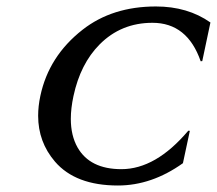

<svg xmlns="http://www.w3.org/2000/svg" viewBox="-20 -567 674 597"><path d="M346.7 9.8Q214.8 9.8 150.9 -64.5Q98.6 -125.5 98.6 -207Q98.6 -236.8 105.5 -269Q131.8 -392.6 236.8 -474.6Q329.1 -546.9 464.8 -546.9Q563.5 -546.9 634.3 -497.1L608.9 -377L604 -376.5Q562.5 -496.1 454.1 -496.1Q356.4 -496.1 289.6 -428.7Q230 -368.7 208.5 -268.6Q200.2 -230 200.2 -197.3Q200.2 -145.5 221.2 -108.4Q259.8 -41 357.4 -41Q464.4 -41 565.4 -160.6L570.3 -160.2L548.8 -59.6Q451.7 9.8 346.7 9.8Z"/></svg>

Font: Classica
Style: Book Oblique
Weight: 400
Italic angle: -12°
Designer: Wojciech Kalinowski "wmk69" (wmk69@o2.pl)
Foundry: Wojciech Kalinowski "wmk69" (wmk69@o2.pl)
Version: Version 2.1.1; 2021-05-14